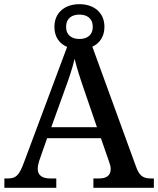

<svg xmlns="http://www.w3.org/2000/svg" viewBox="-20 -901 758 921"><path d="M1 0H250V-45H221C183 -45 161 -60 161 -91C161 -104 165 -122 171 -138L206 -238H464L502 -129C507 -115 511 -103 511 -90C511 -59 490 -45 456 -45H428V0H718V-45H704C667 -45 648 -57 632 -103L423 -677C458 -693 481 -726 481 -772C481 -843 428 -881 361 -881C294 -881 241 -843 241 -772C241 -724 265 -691 302 -676L95 -122C72 -59 56 -45 18 -45H1ZM361 -714C326 -714 297 -731 297 -772C297 -814 326 -831 361 -831C396 -831 425 -814 425 -772C425 -731 396 -714 361 -714ZM226 -291 291 -471C312 -528 327 -573 338 -619C349 -572 367 -518 386 -463L445 -291Z"/></svg>

Font: Noto Serif Devanagari Medium
Style: Regular
Weight: 500
Designer: Universal Thirst, Indian Type Foundry and the Monotype Design Team
Foundry: Monotype Imaging Inc.
Version: Version 2.004